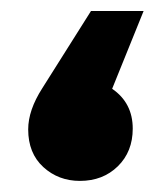

<svg xmlns="http://www.w3.org/2000/svg" viewBox="-20 -326 293 346"><path d="M182.1 -166Q219.2 -140.6 219.2 -94.2Q219.2 -52.7 192.4 -26.4Q165.5 0 124 0Q85.4 0 58.1 -24.9Q30.8 -49.8 30.8 -92.8Q30.8 -127.4 56.2 -167L144 -306.2H238.8Z"/></svg>

Font: Montserrat-Arabic ExtraBold
Style: Regular
Weight: 800
Designer: Mohamed Gaber
Foundry: Kief Type Foundry
Version: Version 5.008;PS 005.008;hotconv 1.0.88;makeotf.lib2.5.64775